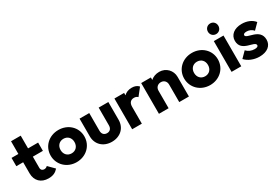

<svg xmlns="http://www.w3.org/2000/svg" viewBox="49 -1668 3779 2628"><g transform="rotate(-30 1938.5 -354.5)"><path d="M316 11C390 11 433 -13 470 -55L377 -149C363 -134 347 -127 325 -127C298 -127 276 -145 276 -179V-355H435V-486H276V-687H123V-486H15V-355H123V-180C123 -61 200 11 316 11Z M760 11C912 11 1026 -99 1026 -244C1026 -388 911 -497 760 -497C608 -497 494 -388 494 -244C494 -100 609 11 760 11ZM650 -243C650 -311 695 -358 760 -358C825 -358 870 -312 870 -244C870 -175 826 -128 760 -128C695 -128 650 -175 650 -243Z M1318 11C1452 11 1545 -77 1545 -205V-486H1392V-206C1392 -155 1364 -125 1318 -125C1271 -125 1243 -156 1243 -206V-486H1090V-205C1090 -78 1184 11 1318 11Z M1641 0H1794V-267C1794 -330 1826 -361 1877 -361C1903 -361 1922 -352 1936 -338L2027 -453C2001 -482 1965 -496 1919 -496C1866 -496 1825 -479 1794 -448V-486H1641Z M2385 -277V0H2538V-311C2538 -411 2460 -496 2353 -496C2299 -496 2251 -478 2217 -447V-486H2064V0H2217V-277C2217 -328 2253 -362 2302 -362C2350 -362 2385 -328 2385 -277Z M2870 11C3022 11 3136 -99 3136 -244C3136 -388 3021 -497 2870 -497C2718 -497 2604 -388 2604 -244C2604 -100 2719 11 2870 11ZM2760 -243C2760 -311 2805 -358 2870 -358C2935 -358 2980 -312 2980 -244C2980 -175 2936 -128 2870 -128C2805 -128 2760 -175 2760 -243Z M3212 0H3365V-486H3212ZM3206 -637C3206 -590 3241 -553 3289 -553C3337 -553 3371 -590 3371 -637C3371 -684 3337 -721 3289 -721C3241 -721 3206 -684 3206 -637Z M3650 12C3771 12 3848 -47 3848 -143C3848 -325 3612 -285 3612 -347C3612 -365 3629 -376 3664 -376C3701 -376 3741 -363 3771 -327L3858 -415C3814 -471 3740 -500 3658 -500C3539 -500 3463 -437 3463 -344C3463 -165 3700 -212 3700 -141C3700 -122 3680 -111 3644 -111C3592 -111 3547 -131 3515 -166L3428 -78C3478 -23 3563 12 3650 12Z"/></g></svg>

Font: MV Cash
Style: Bold
Weight: 700
Designer: Rodrigo Fuenzalida
Foundry: fragTYPE
Version: Version 1.100;Glyphs 3.1.2 (3151)